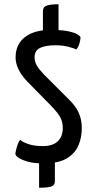

<svg xmlns="http://www.w3.org/2000/svg" viewBox="-20 -757 458 899"><path d="M184 8Q138 8 109 -0.5Q80 -9 66 -19Q52 -29 52 -37Q52 -41 55 -54Q58 -67 63 -81Q68 -95 74 -102Q89 -90 115.5 -81.5Q142 -73 181 -73Q227 -73 250.5 -95.5Q274 -118 274 -158Q274 -187 261.5 -209Q249 -231 218 -263L106 -377Q79 -406 66 -433.5Q53 -461 53 -488Q53 -549 96.5 -583Q140 -617 218 -617Q270 -617 300 -610.5Q330 -604 343.5 -595.5Q357 -587 357 -581Q357 -573 352.5 -555.5Q348 -538 337 -525Q327 -531 300.5 -538Q274 -545 239 -545Q195 -545 168.5 -533Q142 -521 142 -489Q142 -468 152.5 -450Q163 -432 185 -409L306 -288Q336 -258 349.5 -227Q363 -196 363 -157Q363 -113 347 -75.5Q331 -38 292 -15Q253 8 184 8ZM163 122V-18H237V90Q237 111 219 116.5Q201 122 163 122ZM181 -569V-704Q181 -725 199.5 -731Q218 -737 254 -737V-565Z"/></svg>

Font: Yanone Kaffeesatz ExtraLight
Style: Regular
Weight: 400
Version: Version 2.003